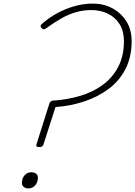

<svg xmlns="http://www.w3.org/2000/svg" viewBox="-20 -1035 753 1069"><path d="M198 -216Q188 -216 184.5 -219.5Q181 -223 183 -231L255 -459Q258 -468 264.5 -471.5Q271 -475 276 -475Q356 -480 427.5 -501.5Q499 -523 553 -563Q607 -603 638.5 -663.5Q670 -724 670 -806Q670 -861 646.5 -899.5Q623 -938 581.5 -958.5Q540 -979 488 -979Q444 -979 402.5 -967Q361 -955 321.5 -932.5Q282 -910 239 -879Q229 -871 222.5 -872Q216 -873 211 -879Q205 -887 206.5 -892.5Q208 -898 217 -905Q255 -938 300.5 -962.5Q346 -987 396 -1001Q446 -1015 497 -1015Q557 -1015 605.5 -989Q654 -963 683.5 -916.5Q713 -870 713 -806Q713 -718 679 -651.5Q645 -585 585.5 -540.5Q526 -496 450 -470.5Q374 -445 289 -439L222 -231Q219 -223 214 -219.5Q209 -216 198 -216ZM138 14Q122 14 112 5.5Q102 -3 102 -16Q102 -42 117 -59Q132 -76 154 -76Q171 -76 181 -68Q191 -60 191 -46Q191 -20 176 -3Q161 14 138 14Z"/></svg>

Font: Playwrite MX Thin
Style: Regular
Weight: 250
Designer: Veronika Burian, José Scaglione
Foundry: TypeTogether
Version: Version 1.002